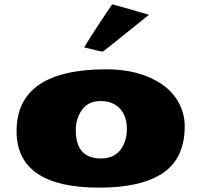

<svg xmlns="http://www.w3.org/2000/svg" viewBox="-20 -839 919 877"><path d="M660.6 -771.5Q451.2 -603 449.7 -603Q442.9 -603 364.3 -622.6Q389.6 -665 434.1 -732.4Q478.5 -799.8 492.7 -819.3Q551.8 -803.7 660.6 -771.5ZM326.2 -244.1Q326.2 -115.2 441.4 -115.2Q499.5 -115.2 529.5 -153.8Q559.6 -192.4 559.6 -250.5Q559.6 -308.6 527.6 -343Q495.6 -377.4 439.5 -377.4Q383.3 -377.4 354.7 -337.6Q326.2 -297.9 326.2 -244.1ZM55.7 -240.2Q55.7 -522.5 466.8 -522.5Q620.1 -522.5 720.7 -453.1Q769.5 -419.9 796.6 -369.6Q823.7 -319.3 823.7 -263.2Q823.7 -116.2 724.9 -49.1Q626 18.1 433.6 18.1Q55.7 18.1 55.7 -240.2Z"/></svg>

Font: Seymour One
Style: Book
Weight: 400
Designer: vernon adams
Foundry: vernon adams
Version: Version 1.000; ttfautohint (v0.93) -l 8 -r 50 -G 200 -x 0 -w